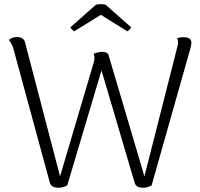

<svg xmlns="http://www.w3.org/2000/svg" viewBox="-20 -878 947 908"><path d="M479 -856C467 -859 446 -859 434 -856L313 -749C315 -743 325 -733 331 -730L457 -808L582 -730C589 -733 598 -743 600 -749ZM849 -702C835 -702 827 -701 818 -697C821 -692 822 -685 822 -678C822 -669 819 -658 817 -650L663 -44L492 -622C487 -629 476 -633 463 -633C451 -633 434 -629 423 -623C426 -616 429 -604 424 -585L264 -44L98 -679C94 -695 79 -703 59 -703C42 -703 31 -697 22 -689C30 -679 39 -663 43 -649L216 -13C220 3 236 10 258 10C268 10 282 7 298 -1L460 -545L617 -13C621 3 637 10 657 10C668 10 682 7 697 -1L877 -637C880 -650 885 -664 885 -674C886 -693 873 -702 849 -702Z"/></svg>

Font: Arima Koshi Light
Style: Regular
Weight: 300
Designer: Joana Correia and Natanael Gama
Foundry: NDISCOVER
Version: Version 1.019;PS 001.019;hotconv 1.0.88;makeotf.lib2.5.64775